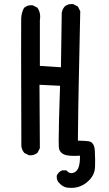

<svg xmlns="http://www.w3.org/2000/svg" viewBox="-20 -792 540 952"><path d="M271 -98.6Q271 -170.4 277.8 -366.7L175.8 -371.6L177.7 -57.6L166.5 -35.2Q151.4 -22 130.9 -22Q127.4 -22 123 -22.5L100.6 -33.7L99.6 -35.2Q88.4 -48.3 85.9 -66.9V-67.4Q84 -671.9 85 -699.7Q85.9 -728.5 99.1 -752.9L100.6 -753.9Q114.3 -766.1 134.8 -766.1Q137.7 -766.1 142.6 -765.6L165.5 -753.9L166.5 -752.4Q179.2 -733.4 179.2 -709.5Q179.2 -701.2 177.7 -692.9V-465.3L282.2 -458.5L286.1 -727.5Q288.6 -745.6 300.3 -759.3Q308.6 -766.6 317.6 -769.3Q326.7 -772 335 -772Q338.4 -772 342.8 -771.5L366.2 -759.8L377.9 -736.3L370.1 -363.3Q368.2 -283.7 366.2 -94.7Q401.9 -94.2 421.4 -91.3Q430.2 -89.8 437 -83Q448.7 -71.3 450.2 -44.9Q451.7 -18.6 451.7 1.5Q451.7 21.5 451.2 35.2Q450.2 80.1 410.2 112.3Q377 139.6 333.5 139.6Q325.2 139.6 315.4 138.7Q305.7 137.7 295.9 132.8Q284.2 127.4 274.9 116.7Q261.2 104.5 261.2 85.4Q261.2 82.5 261.7 78.1Q269.5 60.5 287.1 53.2L288.6 52.7H309.1Q312.5 56.2 313.5 57.1Q322.3 66.4 334 66.4Q342.8 66.4 351.1 61.5Q376.5 47.9 376.5 -13.7Q376.5 -16.6 376.5 -20Q361.3 -19 348.6 -19Q324.2 -19 308.6 -22.5Q278.8 -29.8 272.5 -55.7Q271 -63.5 271 -98.6Z"/></svg>

Font: Bakudai
Style: Bold
Weight: 700
Version: Version 1.48